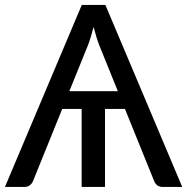

<svg xmlns="http://www.w3.org/2000/svg" viewBox="-20 -736 738 756"><path d="M444 -377 371 -557.5Q365.5 -571.5 359.8 -590Q354 -608.5 348.5 -630Q343 -608.5 337.2 -589.8Q331.5 -571 326 -557L253 -377ZM697.5 0H620Q607 0 599 -6.5Q591 -13 587 -23L472 -307H393.5V0H301.5V-307H225L110 -23Q106.5 -14 98 -7Q89.5 0 77 0H-0.5L302 -716.5H395Z"/></svg>

Font: Lato-Regular
Style: Regular
Weight: 400
Designer: Lukasz Dziedzic with Adam Twardoch and Botio Nikoltchev
Foundry: tyPoland Lukasz Dziedzic
Version: Version 2.015; 2015-08-06; http://www.latofonts.com/